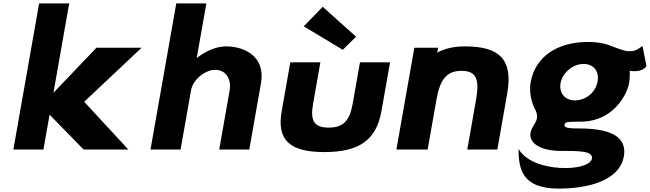

<svg xmlns="http://www.w3.org/2000/svg" viewBox="-20 -880 3825 1130"><path d="M813.3 -599H547.8L294.6 -334L387.3 -860H210.3L58.7 0H235.7L271.8 -205L472.2 0H735.3L475.6 -281Z M1194.5 -860H1017.5L865.8 0H1042.8L1104.3 -348.7C1115.1 -410.1 1185.5 -469 1246.7 -469C1312.5 -469 1342.5 -410.1 1331.7 -348.7L1270.2 0H1447.2L1515.7 -388.6C1544.7 -553 1412.6 -607 1310.9 -607C1250.4 -607 1188 -578 1137.7 -538Z M1688.5 -513 1637.9 -226C1607.6 -54 1686.2 15 1889 15C2091.7 15 2194.7 -54 2225 -226L2275.6 -513H2098.6L2055.6 -269C2037.8 -168 1999.7 -129 1914.3 -129C1829 -129 1804.7 -168 1822.5 -269L1865.5 -513ZM1879.2 -840 1767.9 -725 1997.4 -587 2075.6 -664Z M2496.9 0 2548.8 -294.2C2570.3 -416 2610.9 -463 2696.3 -463C2781.7 -463 2803.4 -416 2781.9 -294.2L2730.1 0H2907.1L2965.2 -329.9C3000.1 -527.7 2922.8 -607 2716.7 -607C2646.9 -607 2594 -593 2553.5 -570L2558.6 -599H2418.6L2312.9 0Z M3102.5 -97.8C3090.9 -31.9 3172.7 8 3276.5 8C3397.7 8 3467.2 9.6 3464 51C3457.8 132 3112.3 141 3031.7 -4C3032.9 107 3045.3 233 3276.6 230C3499.9 227 3631.4 155 3651.4 42C3667.8 -51 3614.9 -124 3388.7 -124C3332.1 -124 3299.1 -126.4 3302.4 -145.3C3305.8 -164.2 3314.8 -163.1 3410.8 -164.2C3584 -171.3 3660.3 -309.8 3678.3 -372.6C3685.4 -397.3 3687.4 -430.6 3686.3 -463.7C3686.3 -463.7 3755.1 -448.3 3784.6 -490.9L3761.6 -609.3C3736.5 -595.5 3725.1 -573.3 3666.4 -579.7C3575.5 -601 3559.4 -634.2 3434.6 -633C3258.9 -631.3 3129.7 -546.6 3103 -395.1C3088.6 -313.4 3125.9 -243.6 3125.9 -243.6C3166.8 -168 3112.4 -154.2 3102.5 -97.8ZM3278 -383.2C3284.6 -442.4 3339.8 -496.1 3400.6 -502.8C3465.4 -509.9 3505 -468.5 3498.4 -409.3C3491.8 -350.1 3444.3 -296.8 3375.8 -289.7C3314.9 -283.4 3271.4 -324 3278 -383.2Z"/></svg>

Font: Hussar Wysoki
Style: Obl
Weight: 700
Foundry: Cannot Into Space Fonts
Version: Version 0.92